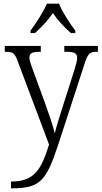

<svg xmlns="http://www.w3.org/2000/svg" viewBox="-20 -786 553 1045"><path d="M146 -619V-606H170C209 -641 240 -674 268 -715C295 -674 327 -641 366 -606H390V-619C361 -657 319 -721 301 -766H235C217 -721 174 -657 146 -619ZM40 202V239H45C200 239 232 197 297 1L439 -435C458 -496 468 -504 509 -504H513V-536H330V-504H346C387 -504 400 -494 400 -471C400 -457 394 -436 387 -412L318 -195C302 -143 287 -99 278 -60C270 -97 247 -164 225 -225L158 -408C146 -441 140 -459 140 -471C140 -494 152 -504 193 -504H202V-536H6V-504H9C52 -504 60 -497 77 -451L247 1C204 136 169 202 40 202Z"/></svg>

Font: Noto Serif Khmer SemiCondensed Light
Style: Regular
Weight: 300
Width: 4
Designer: Danh Hong and the Monotype Design Team
Foundry: Monotype Imaging Inc.
Version: Version 2.004